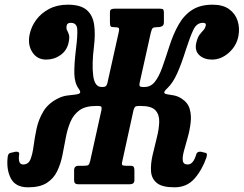

<svg xmlns="http://www.w3.org/2000/svg" viewBox="-20 -787 1041 820"><path d="M861.5 -114Q843 -61 810.5 -24Q778 13 725 13Q672 13 649.5 -5.8Q627 -24.5 625 -55.5Q623 -86.5 631.5 -123.8Q640 -161 649.5 -198Q659 -235 660 -266Q661 -297 644 -315.8Q627 -334.5 581 -334.5H574Q562.5 -334.5 558.2 -331.5Q554 -328.5 550.5 -318L502.5 -99Q499 -85 502.5 -82Q506 -79 520.5 -79H537Q547.5 -79 550.8 -74.5Q554 -70 554 -60V-17Q554 0 534 0H313.5Q296.5 0 296.5 -17V-60Q296.5 -79 316 -79H337.5Q352 -79 356.8 -82Q361.5 -85 365 -99L413.5 -318Q415 -328.5 412 -331.5Q409 -334.5 397.5 -334.5H390.5Q344.5 -334.5 319 -315.8Q293.5 -297 280.5 -266Q267.5 -235 260.8 -197.8Q254 -160.5 246.5 -123.5Q239 -86.5 224 -55.5Q209 -24.5 179.8 -5.8Q150.5 13 100 13Q47 13 27 -24Q7 -61 12.5 -114Q13 -121 15.8 -127.2Q18.5 -133.5 29 -135L46.5 -139Q63 -140.5 62 -129Q55.5 -84.5 78.5 -84.5Q101.5 -84.5 110.2 -106.8Q119 -129 123.5 -163.8Q128 -198.5 136.2 -237.5Q144.5 -276.5 165.2 -311.2Q186 -346 228.5 -367Q247.5 -376.5 267 -379Q286.5 -381.5 301 -383Q315.5 -384.5 320.8 -389.2Q326 -394 316.5 -407.5Q298.5 -431.5 297.5 -472Q296.5 -512.5 304.5 -578Q311.5 -632.5 310 -661Q308.5 -689.5 282.5 -689.5Q267.5 -689.5 265 -679Q262 -665.5 266.5 -657.5Q271 -649.5 274.5 -638.2Q278 -627 272.5 -603Q265 -570.5 238 -551.5Q211 -532.5 177 -532.5Q138 -532.5 117.5 -565Q97 -597.5 107 -642Q114 -674.5 135.2 -703Q156.5 -731.5 190.5 -749.2Q224.5 -767 269.5 -767Q323.5 -767 349.8 -744.8Q376 -722.5 382 -681.8Q388 -641 381 -585.5Q372 -513 378 -464.2Q384 -415.5 414 -415.5H417.5Q427 -415.5 431.2 -418.5Q435.5 -421.5 438.5 -431.5L486.5 -647Q490.5 -663.5 487.2 -667.2Q484 -671 467.5 -671H464Q455.5 -671 452.5 -675Q449.5 -679 449.5 -692V-733Q449.5 -744.5 455 -747.2Q460.5 -750 471.5 -750H661Q672.5 -750 676.2 -747.2Q680 -744.5 680 -733V-692Q680 -679 672 -675Q664 -671 654.5 -671H651Q637 -671 632.5 -667.2Q628 -663.5 624 -647L576 -431.5Q574.5 -421.5 577.5 -418.5Q580.5 -415.5 590.5 -415.5H597Q624 -415.5 641.5 -437.8Q659 -460 672.8 -498.5Q686.5 -537 702 -585.5Q719.5 -641 742.8 -681.8Q766 -722.5 800.8 -744.8Q835.5 -767 888 -767Q932.5 -767 959 -747.5Q985.5 -728 995 -697.5Q1004.5 -667 998.5 -634.5Q991 -592 957.8 -562.2Q924.5 -532.5 885.5 -532.5Q851.5 -532.5 831.2 -551.5Q811 -570.5 818 -603Q823.5 -627 832 -638.2Q840.5 -649.5 848.2 -657.5Q856 -665.5 859 -679Q861 -689.5 846.5 -689.5Q820.5 -689.5 806.5 -661Q792.5 -632.5 775 -578Q754.5 -512.5 736.2 -472.5Q718 -432.5 695.5 -411Q680 -396.5 681.5 -391.2Q683 -386 694.8 -384.2Q706.5 -382.5 722.8 -379.5Q739 -376.5 754 -367Q782 -349.5 790 -322.2Q798 -295 794.2 -263Q790.5 -231 781.5 -199.5Q772.5 -168 765.5 -142Q758.5 -116 760.8 -100.2Q763 -84.5 782 -84.5Q806 -84.5 818.5 -129Q822.5 -140.5 838 -139L854.5 -135Q864 -133.5 863.8 -127.2Q863.5 -121 861.5 -114Z"/></svg>

Font: Besley* Condensed Semi
Style: Italic
Weight: 600
Width: 3
Italic angle: -13°
Designer: Owen Earl
Foundry: indestructible type*
Version: Version 3.000; ttfautohint (v1.8.3)